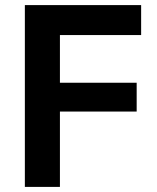

<svg xmlns="http://www.w3.org/2000/svg" viewBox="-20 -733 616 753"><path d="M77.5 0V-713H533.5V-595.5H215V-408.5H516V-295.5H215V0Z"/></svg>

Font: Heraclito SemiBold
Style: Regular
Weight: 600
Designer: Kostas Bartsokas (font) & Cristiano Sobral (main changes)
Foundry: Kostas Bartsokas (font) & Cristiano Sobral (main changes)
Version: Version 1.00;July 8, 2020;FontCreator 13.0.0.2655 64-bit